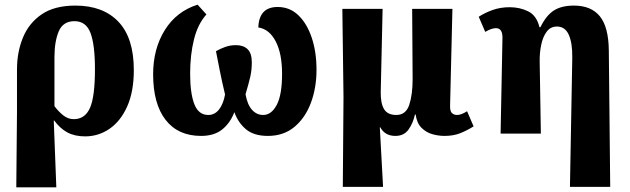

<svg xmlns="http://www.w3.org/2000/svg" viewBox="-20 -574 2706 825"><path d="M50 231 53 -93V-275Q53 -351 79 -413.5Q105 -476 160 -513Q215 -550 304 -550Q423 -550 489 -480.5Q555 -411 555 -273Q555 -180 526.5 -116.5Q498 -53 450.5 -20.5Q403 12 346 12Q301 12 269.5 -5Q238 -22 213 -56H211L222 231ZM297 -62Q345 -62 366.5 -110Q388 -158 388 -277Q388 -381 369 -432Q350 -483 300 -483Q251 -483 232.5 -439.5Q214 -396 214 -328V-118Q230 -96 251 -79Q272 -62 297 -62Z M844 10Q745 10 691.5 -59Q638 -128 638 -255Q638 -364 688 -444.5Q738 -525 829 -554L867 -512Q830 -471 813.5 -404.5Q797 -338 797 -258Q797 -173 815 -126.5Q833 -80 875 -80Q903 -80 921.5 -104Q940 -128 947 -168Q934 -222 924 -272.5Q914 -323 908 -354Q925 -364 947 -372Q969 -380 994 -380Q1026 -380 1044 -362.5Q1062 -345 1062 -306Q1062 -273 1055.5 -244.5Q1049 -216 1035 -169Q1043 -124 1063 -102Q1083 -80 1111 -80Q1146 -80 1169 -123Q1192 -166 1192 -257Q1192 -344 1164.5 -396.5Q1137 -449 1090 -456Q1093 -544 1173 -544Q1225 -544 1262 -508.5Q1299 -473 1319.5 -412Q1340 -351 1340 -274Q1340 -197 1316 -132.5Q1292 -68 1245.5 -29Q1199 10 1131 10Q1071 10 1037 -18.5Q1003 -47 987 -92Q969 -45 934.5 -17.5Q900 10 844 10Z M1453 229 1456 -157 1451 -536H1624L1616 -180Q1615 -131 1630 -105.5Q1645 -80 1683 -80Q1724 -80 1738.5 -123.5Q1753 -167 1753 -235L1751 -536H1924L1914 -122Q1913 -96 1922 -88Q1931 -80 1944 -80Q1954 -80 1965 -84.5Q1976 -89 1987 -96L2015 -31Q1988 -14 1958.5 -2Q1929 10 1890 10Q1864 10 1837.5 2.5Q1811 -5 1791 -25Q1771 -45 1766 -82H1763Q1755 -45 1735.5 -17.5Q1716 10 1679 10Q1634 10 1614 -27H1612L1626 229Z M2429 229 2439 -325Q2440 -389 2424 -424.5Q2408 -460 2373 -460Q2346 -460 2329.5 -438.5Q2313 -417 2305.5 -381.5Q2298 -346 2299 -306L2304 0H2131L2139 -410Q2140 -453 2111 -453Q2092 -453 2065 -437L2037 -502Q2065 -520 2098 -531.5Q2131 -543 2170 -543Q2214 -543 2250 -525Q2286 -507 2298 -457H2302Q2327 -508 2360 -529Q2393 -550 2446 -550Q2520 -550 2557.5 -504Q2595 -458 2596 -357L2602 229Z"/></svg>

Font: Noto Serif SemiCondensed ExtraBold
Style: Regular
Weight: 800
Width: 4
Designer: Monotype Design Team
Foundry: Monotype Imaging Inc.
Version: Version 2.015